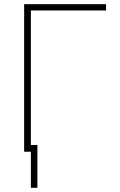

<svg xmlns="http://www.w3.org/2000/svg" viewBox="-20 -727 575 920"><path d="M488.3 -676.8H127.9V-32.2H159.2V172.9H127.9V0H95.7V-707H488.3Z"/></svg>

Font: Pretendard Thin
Style: Regular
Weight: 100
Designer: Base glyphs from Inter by Rasmus Andersson; Hangeul glyphs from Noto Sans CJK(Source Han Sans) by Jang Soo-young and Kan
Foundry: Kil Hyung-jin
Version: Version 1.309